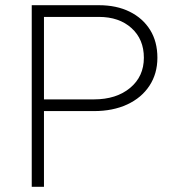

<svg xmlns="http://www.w3.org/2000/svg" viewBox="-20 -718 690 738"><path d="M136 -291V-336H341Q427 -336 480 -380Q533 -424 533 -496Q533 -567 485.5 -610Q438 -653 360 -653H136V-698H360Q428 -698 478.5 -673Q529 -648 557 -603Q585 -558 585 -496Q585 -435 554.5 -388.5Q524 -342 469 -316.5Q414 -291 341 -291ZM102 0V-698H149V0Z"/></svg>

Font: Azeret Mono Thin Thin
Style: Regular
Weight: 250
Version: Version 1.002